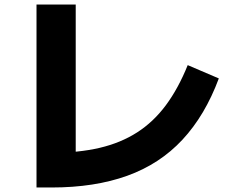

<svg xmlns="http://www.w3.org/2000/svg" viewBox="-20 -796 1040 852"><path d="M142 36V-776H316V1L209 -118Q329 -118 422.5 -140Q516 -162 588.5 -208.5Q661 -255 716 -329Q771 -403 813 -507L951 -448Q890 -284 789.5 -176Q689 -68 544.5 -16Q400 36 209 36Z"/></svg>

Font: M PLUS 2 Thin ExtraBold
Style: Regular
Weight: 800
Version: Version 1.001